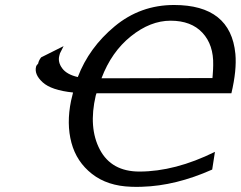

<svg xmlns="http://www.w3.org/2000/svg" viewBox="-20 -731 965 770"><path d="M125 -465Q126 -469 133 -476Q135 -488 145 -501L235 -546L226 -528Q219 -516 218 -508Q211 -482 229.5 -457Q248 -432 292 -422Q337 -540 440 -625.5Q543 -711 678 -711Q905 -711 924 -515Q930 -450 908 -357H367L364 -348Q334 -219 380.5 -131Q427 -43 539 -43Q682 -43 842 -122L831 -51Q685 14 550 18Q528 19 506 18Q411 15 349 -33.5Q287 -82 266.5 -158.5Q246 -235 265 -327Q269 -346 273 -360Q186 -369 151 -401Q116 -433 125 -465ZM387 -417Q461 -417 609 -417.5Q757 -418 832 -418Q832 -419 833 -429.5Q834 -440 834.5 -452.5Q835 -465 835 -470Q837 -551 792 -599.5Q747 -648 664 -648Q583 -648 505 -585.5Q427 -523 387 -417Z"/></svg>

Font: Coval
Style: Book Italic
Weight: 350
Foundry: Context Ltd
Version: Version 001.000